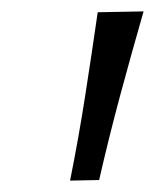

<svg xmlns="http://www.w3.org/2000/svg" viewBox="-20 -764 272 337"><path d="M103 -447Q118 -522 129.5 -595.8Q141 -669.5 151.5 -742.5L232 -744Q211 -671 191 -596.8Q171 -522.5 154 -448Z"/></svg>

Font: Commissioner Light
Style: Italic
Weight: 300
Italic angle: -12°
Designer: Kostas Bartsokas
Foundry: Kostas Bartsokas
Version: Version 1.000; ttfautohint (v1.8.3)